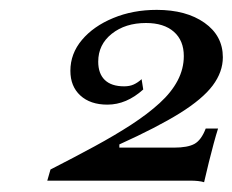

<svg xmlns="http://www.w3.org/2000/svg" viewBox="-20 -716 471 389"><path d="M393.5 -346.8Q388.7 -348.4 381.5 -349.2Q374.2 -350 366.1 -350H75.8L82.3 -372.6Q129.8 -396.8 171.4 -419.4Q212.9 -441.9 246.4 -463.7Q279.8 -485.5 303.6 -507.3Q327.4 -529 339.9 -552.8Q352.4 -576.6 352.4 -602.4Q352.4 -633.9 332.3 -651.6Q312.1 -669.4 275.8 -669.4Q233.9 -669.4 206.5 -647.6Q179 -625.8 179 -591.1Q179 -566.9 192.3 -554Q205.6 -541.1 231.5 -541.1Q242.7 -541.1 250.8 -544.8Q258.9 -548.4 266.9 -555.6L270.2 -534.7Q253.2 -519.4 235.1 -511.7Q216.9 -504 197.6 -504Q162.9 -504 142.7 -522.6Q122.6 -541.1 122.6 -572.6Q122.6 -607.3 146 -635.1Q169.4 -662.9 209.3 -679.4Q249.2 -696 297.6 -696Q357.3 -696 394.4 -669.8Q431.5 -643.5 431.5 -600Q431.5 -570.2 410.9 -542.7Q390.3 -515.3 344.4 -486.7Q298.4 -458.1 221.8 -423.4V-416.9H332.3Q360.5 -416.9 374.2 -424.6Q387.9 -432.3 396.8 -455.6H421.8Q417.7 -442.7 412.9 -425Q408.1 -407.3 403.2 -387.5Q398.4 -367.7 393.5 -346.8Z"/></svg>

Font: Playfair 5pt SemiExpanded Light Medium
Style: Italic
Weight: 500
Italic angle: -15.6°
Version: Version 2.001;gftools[0.9.30]